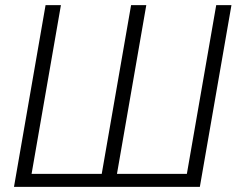

<svg xmlns="http://www.w3.org/2000/svg" viewBox="-20 -731 943 751"><path d="M218.3 -710.9 103.5 -50.8H377.9L492.7 -710.9H552.2L437.5 -50.8H710.9L825.7 -710.9H885.3L761.7 0H34.7L158.2 -710.9Z"/></svg>

Font: Roboto Light
Style: Italic
Weight: 300
Italic angle: -12°
Designer: Google
Version: Version 2.134; 2016; ttfautohint (v1.6)